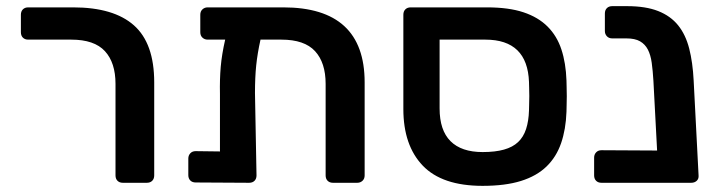

<svg xmlns="http://www.w3.org/2000/svg" viewBox="-20 -595 2329 625"><path d="M380 0Q369 0 362.5 -6.5Q356 -13 356 -24V-322Q356 -391 321.5 -428.5Q287 -466 212 -466H72Q61 -466 54.5 -472.5Q48 -479 48 -490V-547Q48 -558 54.5 -564.5Q61 -571 72 -571H218Q350 -571 416 -512.5Q482 -454 482 -327V-24Q482 -13 475.5 -6.5Q469 0 458 0Z M828 -466Q818 -421 814 -382Q810 -343 810 -292L815 -24Q815 -13 808.5 -6.5Q802 0 791 0L617 -1Q606 -1 599.5 -7.5Q593 -14 593 -25V-79Q593 -89 599.5 -96Q606 -103 617 -103L696 -102V-289Q695 -337 698.5 -377.5Q702 -418 713 -466H656Q646 -466 639 -472.5Q632 -479 632 -490V-547Q632 -558 639 -564.5Q646 -571 656 -571H902Q1167 -571 1167 -327V-24Q1167 -13 1160 -6.5Q1153 0 1143 0H1064Q1053 0 1046.5 -6.5Q1040 -13 1040 -24V-322Q1040 -391 1005.5 -428.5Q971 -466 896 -466Z M1551 10Q1419 10 1356 -56Q1293 -122 1293 -240V-547Q1293 -558 1299.5 -564.5Q1306 -571 1317 -571H1565Q1636 -571 1684 -555Q1732 -539 1762.5 -508.5Q1793 -478 1807.5 -434Q1822 -390 1824 -333Q1824 -326 1824.5 -311.5Q1825 -297 1825 -282Q1825 -267 1824.5 -253Q1824 -239 1824 -231Q1822 -174 1806.5 -129Q1791 -84 1759 -53Q1727 -22 1676 -6Q1625 10 1551 10ZM1551 -100Q1592 -100 1620.5 -108Q1649 -116 1666.5 -132.5Q1684 -149 1692.5 -175Q1701 -201 1702 -236Q1702 -244 1702.5 -256.5Q1703 -269 1703 -282.5Q1703 -296 1702.5 -308.5Q1702 -321 1702 -328Q1697 -466 1560 -466H1411V-242Q1411 -171 1446.5 -135.5Q1482 -100 1551 -100Z M1938 0Q1927 0 1920.5 -6.5Q1914 -13 1914 -24V-82Q1914 -92 1920.5 -99Q1927 -106 1938 -106L2119 -105L2107 -332Q2105 -365 2101.5 -390.5Q2098 -416 2089 -433.5Q2080 -451 2063.5 -460.5Q2047 -470 2019 -470H1973Q1962 -470 1955.5 -477Q1949 -484 1949 -494V-551Q1949 -562 1955.5 -568.5Q1962 -575 1973 -575H2021Q2082 -575 2122.5 -559Q2163 -543 2187.5 -512.5Q2212 -482 2223.5 -437Q2235 -392 2238 -333L2254 -24Q2255 -13 2248 -6.5Q2241 0 2230 0Z"/></svg>

Font: Fz Rubik Med
Style: Regular
Weight: 500
Designer: Hubert and Fischer
Foundry: Hubert and Fischer
Version: Vit hóa bi FontZin.com